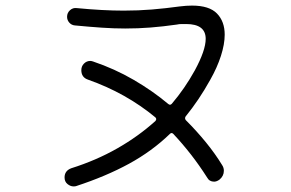

<svg xmlns="http://www.w3.org/2000/svg" viewBox="-20 -680 1040 687"><path d="M252 -14Q249 -13 243 -13Q232 -13 221.5 -21.5Q211 -30 211 -45Q211 -69 235 -78Q324 -106 399.5 -149Q475 -192 536 -247Q542 -254 536 -260Q431 -347 295 -395Q271 -403 271 -429Q271 -443 280.5 -452.5Q290 -462 303 -462Q307 -462 313 -460Q390 -434 458 -394.5Q526 -355 582 -308Q589 -302 595 -309Q641 -363 677 -428Q716 -500 716 -541Q716 -594 646 -594Q639 -594 630 -594Q621 -594 612 -592Q563 -585 518.5 -581.5Q474 -578 428 -578Q388 -578 344 -581Q300 -584 248 -589Q236 -590 228 -599Q220 -608 220 -620Q220 -634 230.5 -643.5Q241 -653 255 -651Q348 -642 423 -642Q475 -642 523.5 -646Q572 -650 623 -657Q647 -660 667 -660Q729 -660 756.5 -631.5Q784 -603 784 -556Q784 -522 770.5 -480Q757 -438 732 -394Q692 -322 644 -263Q640 -256 645 -250Q684 -211 717 -170.5Q750 -130 775 -89Q781 -80 781 -69Q781 -50 765 -37Q755 -30 746 -30Q729 -30 721 -45Q693 -89 662.5 -128Q632 -167 600 -201Q594 -207 588 -201Q524 -139 441.5 -94Q359 -49 252 -14Z"/></svg>

Font: Kiwi Maru Light
Style: Regular
Weight: 300
Designer: Hiroki-Chan
Version: Version 1.100